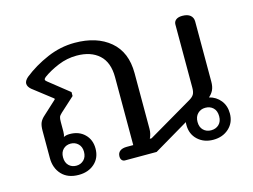

<svg xmlns="http://www.w3.org/2000/svg" viewBox="-82 -698 1119 849"><g transform="rotate(-15 477.0 -273.5)"><path d="M700 -81Q700 -90 701 -94L542 0H397Q389 0 383.5 -6Q378 -12 378 -23Q378 -39 389 -47.5Q400 -56 420 -56H450V-367Q450 -435 412.5 -469Q375 -503 310 -503Q266 -503 225 -486Q184 -469 154 -447Q147 -441 147 -437Q147 -432 154 -427L247 -353V-335L182 -276Q172 -267 169.5 -260Q167 -253 167 -237V-194Q167 -179 163 -170Q174 -176 191 -176Q233 -176 259 -150.5Q285 -125 285 -85Q285 -42 256.5 -16.5Q228 9 184 9Q134 9 106.5 -20.5Q79 -50 79 -96V-221Q79 -245 85 -258.5Q91 -272 106 -285L167 -341V-345L78 -414Q63 -427 63 -441Q63 -454 79 -468Q128 -507 189.5 -533.5Q251 -560 316 -560Q417 -560 477.5 -509Q538 -458 538 -362V-107Q538 -84 528 -64H536L739 -183Q755 -192 761.5 -202.5Q768 -213 768 -233V-523Q768 -536 778 -544Q788 -552 807 -552Q831 -552 843.5 -541.5Q856 -531 856 -513V-238Q856 -215 849 -200Q842 -185 828 -173Q860 -165 879.5 -140.5Q899 -116 899 -81Q899 -39 870.5 -13Q842 13 799 13Q756 13 728 -13Q700 -39 700 -81ZM232 -84Q232 -107 218 -120.5Q204 -134 184 -134Q163 -134 149.5 -120.5Q136 -107 136 -84Q136 -60 149.5 -46.5Q163 -33 184 -33Q204 -33 218 -46.5Q232 -60 232 -84ZM850 -81Q850 -106 836 -119.5Q822 -133 800 -133Q779 -133 765 -119Q751 -105 751 -81Q751 -57 765 -43.5Q779 -30 800 -30Q822 -30 836 -43.5Q850 -57 850 -81Z"/></g></svg>

Font: Maitree Medium
Style: Regular
Weight: 500
Designer: CadsonDemak Team
Foundry: CadsonDemak
Version: Version 1.000